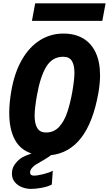

<svg xmlns="http://www.w3.org/2000/svg" viewBox="-20 -942 671 1184"><path d="M426.5 -379Q439 -453 439 -493Q439 -540.5 423.2 -566.2Q407.5 -592 370 -592Q303.5 -592 266 -531.8Q228.5 -471.5 207.5 -352Q193.5 -272.5 193.5 -228Q193.5 -179.5 209.8 -152.2Q226 -125 264.5 -125Q312 -125 343.8 -159Q375.5 -193 394.2 -248Q413 -303 426.5 -379ZM53.5 129Q53.5 120 55 110Q59 88 73.5 68.5Q88 49 104 37Q114.5 29 134.2 20.2Q154 11.5 174.5 4.5Q104 -18.5 70.5 -82.8Q37 -147 37 -245Q37 -310 50.5 -385Q70 -495.5 115.5 -574.2Q161 -653 226.5 -694Q292 -735 371 -735Q441.5 -735 492 -705.5Q542.5 -676 569.8 -618.2Q597 -560.5 597 -477.5Q597 -427.5 586.5 -368Q523 -10.5 294 15Q284.5 23.5 263.2 36.2Q242 49 229 56.5Q207 69.5 197.8 75.2Q188.5 81 177 94Q165.5 107 165.5 121.5Q165.5 141 189.5 141Q210 141 246.8 132Q283.5 123 305.5 111L299.5 196Q274 209.5 236.5 216.2Q199 223 171.5 223Q143.5 223 116.5 212.8Q89.5 202.5 71.5 181.2Q53.5 160 53.5 129ZM197 -921.5H631L611 -813.5H177Z"/></svg>

Font: JuliaMono Black
Style: Italic
Weight: 900
Italic angle: -9°
Monospace: yes
Designer: cormullion
Foundry: corm
Version: Version 0.057; ttfautohint (v1.8.4)